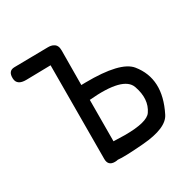

<svg xmlns="http://www.w3.org/2000/svg" viewBox="-164 -910 1088 1085"><g transform="rotate(-30 380.0 -367.5)"><path d="M336.4 -97.2Q380.9 -95.7 410.2 -95.2Q554.7 -95.2 584.5 -139.2Q629.9 -205.1 596.2 -300.8Q565.9 -387.2 337.4 -366.7ZM285.2 7.8Q240.7 7.8 241.2 -37.6Q242.2 -342.3 243.2 -647L84 -644Q22.9 -643.1 21 -688.5Q18.6 -739.3 61 -739.7L279.3 -742.7Q302.7 -743.2 316.4 -734.9Q339.8 -723.6 339.4 -688L337.9 -463.4Q340.8 -463.9 365.2 -463.9Q593.8 -466.8 651.9 -395.5Q757.3 -265.6 665 -82Q631.8 -12.7 473.1 0Q345.7 10.3 305.7 5.4Q296.4 7.8 285.2 7.8Z"/></g></svg>

Font: Comic Relief
Style: Regular
Weight: 400
Designer: Jeff Davis
Foundry: Loudifier
Version: Version 1.0